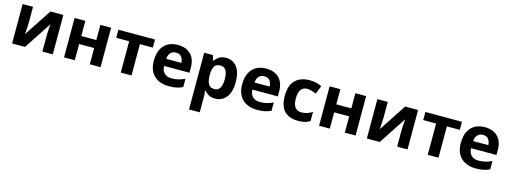

<svg xmlns="http://www.w3.org/2000/svg" viewBox="-12 -1443 6794 2570"><g transform="rotate(15 3385.0 -158.0)"><path d="M222 -546V-330Q222 -313 220.5 -288Q219 -263 217.5 -237Q216 -211 214 -191Q212 -171 211 -163L463 -546H642V0H498V-218Q498 -245 500 -277.5Q502 -310 504.5 -338.5Q507 -367 508 -382L257 0H78V-546Z M947 -546V-336H1155V-546H1304V0H1155V-225H947V0H798V-546Z M1912 -434H1733V0H1584V-434H1405V-546H1912Z M2228 -556Q2341 -556 2407 -491.5Q2473 -427 2473 -308V-236H2121Q2123 -173 2158.5 -137Q2194 -101 2257 -101Q2310 -101 2353 -111.5Q2396 -122 2442 -144V-29Q2402 -9 2357.5 0.5Q2313 10 2250 10Q2168 10 2105 -20.5Q2042 -51 2006 -113Q1970 -175 1970 -269Q1970 -365 2002.5 -428.5Q2035 -492 2093 -524Q2151 -556 2228 -556ZM2229 -450Q2186 -450 2157.5 -422Q2129 -394 2124 -335H2333Q2332 -385 2307 -417.5Q2282 -450 2229 -450Z M2898 -556Q2990 -556 3047 -484.5Q3104 -413 3104 -274Q3104 -135 3045 -62.5Q2986 10 2894 10Q2835 10 2800 -11.5Q2765 -33 2743 -60H2735Q2743 -18 2743 20V240H2594V-546H2715L2736 -475H2743Q2765 -508 2802 -532Q2839 -556 2898 -556ZM2850 -437Q2792 -437 2768.5 -401Q2745 -365 2743 -291V-275Q2743 -196 2766.5 -153.5Q2790 -111 2852 -111Q2903 -111 2927.5 -153.5Q2952 -196 2952 -276Q2952 -437 2850 -437Z M3452 -556Q3565 -556 3631 -491.5Q3697 -427 3697 -308V-236H3345Q3347 -173 3382.5 -137Q3418 -101 3481 -101Q3534 -101 3577 -111.5Q3620 -122 3666 -144V-29Q3626 -9 3581.5 0.5Q3537 10 3474 10Q3392 10 3329 -20.5Q3266 -51 3230 -113Q3194 -175 3194 -269Q3194 -365 3226.5 -428.5Q3259 -492 3317 -524Q3375 -556 3452 -556ZM3453 -450Q3410 -450 3381.5 -422Q3353 -394 3348 -335H3557Q3556 -385 3531 -417.5Q3506 -450 3453 -450Z M4040 10Q3918 10 3851.5 -57.5Q3785 -125 3785 -270Q3785 -370 3819 -433Q3853 -496 3913.5 -526Q3974 -556 4053 -556Q4109 -556 4150.5 -545Q4192 -534 4223 -519L4179 -404Q4144 -418 4113.5 -427Q4083 -436 4053 -436Q3937 -436 3937 -271Q3937 -189 3967.5 -150Q3998 -111 4053 -111Q4100 -111 4136 -123.5Q4172 -136 4206 -158V-31Q4172 -9 4134.5 0.5Q4097 10 4040 10Z M4481 -546V-336H4689V-546H4838V0H4689V-225H4481V0H4332V-546Z M5138 -546V-330Q5138 -313 5136.5 -288Q5135 -263 5133.5 -237Q5132 -211 5130 -191Q5128 -171 5127 -163L5379 -546H5558V0H5414V-218Q5414 -245 5416 -277.5Q5418 -310 5420.5 -338.5Q5423 -367 5424 -382L5173 0H4994V-546Z M6166 -434H5987V0H5838V-434H5659V-546H6166Z M6482 -556Q6595 -556 6661 -491.5Q6727 -427 6727 -308V-236H6375Q6377 -173 6412.5 -137Q6448 -101 6511 -101Q6564 -101 6607 -111.5Q6650 -122 6696 -144V-29Q6656 -9 6611.5 0.5Q6567 10 6504 10Q6422 10 6359 -20.5Q6296 -51 6260 -113Q6224 -175 6224 -269Q6224 -365 6256.5 -428.5Q6289 -492 6347 -524Q6405 -556 6482 -556ZM6483 -450Q6440 -450 6411.5 -422Q6383 -394 6378 -335H6587Q6586 -385 6561 -417.5Q6536 -450 6483 -450Z"/></g></svg>

Font: Noto Sans IKEA
Style: Bold
Weight: 600
Designer: Monotype Design Team
Foundry: Monotype Imaging Inc.
Version: Version 2.001